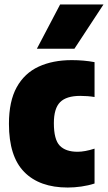

<svg xmlns="http://www.w3.org/2000/svg" viewBox="-20 -828 483 859"><path d="M283 11Q157 11 88.5 -58.5Q20 -128 20 -274Q20 -375 54.8 -437.8Q89.5 -500.5 152.8 -529.8Q216 -559 301 -559Q355 -559 403 -550V-394Q388 -396.5 371.5 -397.8Q355 -399 339 -399Q277 -399 249 -371Q221 -343 221 -277Q221 -203.5 247.5 -176.2Q274 -149 327 -149Q359.5 -149 403 -163V-7Q375.5 2 344 6.5Q312.5 11 283 11ZM145 -610 249 -808H443L313 -610Z"/></svg>

Font: Encode Sans Condensed Black
Style: Regular
Weight: 900
Width: 3
Designer: Multiple Designers
Foundry: Impallari Type
Version: Version 3.000; ttfautohint (v1.8.3) -l 8 -r 50 -G 200 -x 14 